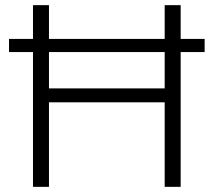

<svg xmlns="http://www.w3.org/2000/svg" viewBox="-20 -725 829 745"><path d="M108 0V-523H15V-574H108V-705H170V-574H619V-705H681V-574H774V-523H681V0H619V-328H170V0ZM170 -382H619V-523H170Z"/></svg>

Font: Nunito Sans 12pt ExtraLight 12pt Light
Style: Regular
Weight: 300
Version: Version 3.101;gftools[0.9.27]